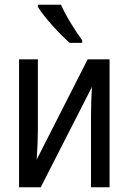

<svg xmlns="http://www.w3.org/2000/svg" viewBox="-20 -786 540 806"><path d="M60 -537H139V-237Q139 -191 134 -116L348 -537H440V0H362V-293Q362 -364 366 -421L151 0H60ZM139 -757V-766H236Q251 -732 277.5 -688.5Q304 -645 325 -617V-606H273Q241 -633 199.5 -679.5Q158 -726 139 -757Z"/></svg>

Font: Noto Sans Mono UI Cond
Style: Regular
Weight: 400
Width: 3
Monospace: yes
Designer: Monotype Design team
Foundry: Monotype Imaging Inc.
Version: Version 1.000